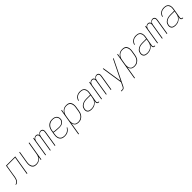

<svg xmlns="http://www.w3.org/2000/svg" viewBox="555 -2582 4851 4851"><g transform="rotate(-45 2981.0 -156.5)"><path d="M-38 0 -35 -18Q-23 -18 -11 -22.5Q1 -27 11 -36Q21 -45 29.5 -55.5Q38 -66 43.5 -77.5Q49 -89 53.5 -101Q58 -113 61.5 -125Q65 -137 67.5 -149.5Q70 -162 72 -174L129 -520H458L372 0H352L435 -502H145L104 -258Q101 -240 98.5 -221.5Q96 -203 93 -185Q91 -170 88 -155.5Q85 -141 81 -126Q77 -111 72 -96.5Q67 -82 59.5 -68Q52 -54 42 -41.5Q32 -29 19 -19Q6 -9 -8.5 -4.5Q-23 0 -38 0Z M691 8Q664 8 639 1.5Q614 -5 595 -21Q576 -37 564.5 -60Q553 -83 548.5 -108Q544 -133 545.5 -159.5Q547 -186 551 -213L602 -520H622L570 -210Q567 -186 565.5 -162Q564 -138 568 -115Q572 -92 582.5 -71.5Q593 -51 610 -36.5Q627 -22 649.5 -16Q672 -10 697 -10Q719 -10 742.5 -15Q766 -20 787 -32Q808 -44 825 -62Q842 -80 854 -100.5Q866 -121 872.5 -143.5Q879 -166 883 -189L938 -520H958L872 0H852L868 -100Q856 -75 837 -54Q818 -33 794 -18.5Q770 -4 743 2Q716 8 691 8Z M1016 0 1102 -520H1122L1115 -477Q1122 -489 1131 -498.5Q1140 -508 1151.5 -515Q1163 -522 1175.5 -525Q1188 -528 1200 -528Q1215 -528 1229 -523.5Q1243 -519 1252.5 -510Q1262 -501 1267 -488Q1272 -475 1274 -461Q1280 -475 1289.5 -488Q1299 -501 1312 -510Q1325 -519 1339.5 -523.5Q1354 -528 1369 -528Q1389 -528 1407 -518.5Q1425 -509 1433.5 -491.5Q1442 -474 1442.5 -453Q1443 -432 1440 -412L1372 0H1352L1420 -415Q1423 -432 1423 -449Q1423 -466 1415.5 -480Q1408 -494 1393.5 -502Q1379 -510 1362 -510Q1345 -510 1327 -501Q1309 -492 1297.5 -477Q1286 -462 1280 -444Q1274 -426 1271 -408L1204 0H1184L1252 -415Q1255 -432 1255 -449Q1255 -466 1247.5 -480Q1240 -494 1225.5 -502Q1211 -510 1194 -510Q1176 -510 1158.5 -501Q1141 -492 1129.5 -477Q1118 -462 1112 -444Q1106 -426 1103 -408L1036 0Z M1709 8Q1681 8 1653.5 2.5Q1626 -3 1604 -17.5Q1582 -32 1566.5 -54Q1551 -76 1544.5 -102Q1538 -128 1538 -156.5Q1538 -185 1543 -213L1563 -333Q1567 -359 1575 -384Q1583 -409 1597.5 -432.5Q1612 -456 1632.5 -475Q1653 -494 1677.5 -506.5Q1702 -519 1728 -523.5Q1754 -528 1780 -528Q1803 -528 1825.5 -524.5Q1848 -521 1867.5 -512Q1887 -503 1903 -488.5Q1919 -474 1928.5 -454.5Q1938 -435 1941.5 -413Q1945 -391 1942 -368Q1937 -341 1920.5 -315.5Q1904 -290 1879 -274Q1854 -258 1826 -251.5Q1798 -245 1771 -245Q1746 -245 1720.5 -247Q1695 -249 1669.5 -250Q1644 -251 1619 -254Q1594 -257 1571 -264L1562 -210Q1558 -185 1557.5 -159.5Q1557 -134 1563 -110.5Q1569 -87 1582 -67Q1595 -47 1615 -34Q1635 -21 1659.5 -15.5Q1684 -10 1709 -10Q1736 -10 1763 -16Q1790 -22 1814.5 -36Q1839 -50 1859 -71Q1879 -92 1892 -117L1909 -108Q1893 -82 1872 -59Q1851 -36 1824.5 -20.5Q1798 -5 1768 1.5Q1738 8 1709 8ZM1774 -262Q1798 -262 1822.5 -268Q1847 -274 1868 -288Q1889 -302 1903.5 -324.5Q1918 -347 1922 -370Q1925 -391 1922 -410.5Q1919 -430 1910.5 -446.5Q1902 -463 1888.5 -476Q1875 -489 1857 -496.5Q1839 -504 1819.5 -507Q1800 -510 1780 -510Q1756 -510 1732.5 -505.5Q1709 -501 1686.5 -489.5Q1664 -478 1645.5 -460.5Q1627 -443 1614 -421.5Q1601 -400 1593.5 -377Q1586 -354 1582 -330L1574 -282Q1597 -275 1622 -272Q1647 -269 1672.5 -268Q1698 -267 1723 -264.5Q1748 -262 1774 -262Z M1980 215 2102 -520H2122L2105 -420Q2118 -444 2137 -465.5Q2156 -487 2180.5 -501.5Q2205 -516 2232 -522Q2259 -528 2285 -528Q2312 -528 2338 -521.5Q2364 -515 2383.5 -499.5Q2403 -484 2415 -461.5Q2427 -439 2432 -413.5Q2437 -388 2436 -361Q2435 -334 2431 -307L2411 -187Q2407 -162 2398.5 -137Q2390 -112 2376.5 -89Q2363 -66 2343 -47Q2323 -28 2299.5 -15Q2276 -2 2250 3Q2224 8 2199 8Q2171 8 2145 1Q2119 -6 2099.5 -23Q2080 -40 2069 -64Q2058 -88 2055 -115L2000 215ZM2198 -10Q2221 -10 2245 -15Q2269 -20 2290.5 -31.5Q2312 -43 2330 -61Q2348 -79 2360.5 -100Q2373 -121 2380 -144Q2387 -167 2391 -190L2411 -310Q2415 -334 2416 -358.5Q2417 -383 2412.5 -406Q2408 -429 2397 -449.5Q2386 -470 2368 -484Q2350 -498 2326.5 -504Q2303 -510 2279 -510Q2256 -510 2232.5 -505Q2209 -500 2188.5 -488.5Q2168 -477 2150.5 -459Q2133 -441 2120.5 -420Q2108 -399 2101 -376.5Q2094 -354 2091 -331L2071 -211Q2067 -187 2066 -162.5Q2065 -138 2069 -115Q2073 -92 2083 -71.5Q2093 -51 2110.5 -36.5Q2128 -22 2151 -16Q2174 -10 2198 -10Z M2663 8Q2633 8 2605.5 1Q2578 -6 2557.5 -24.5Q2537 -43 2530.5 -71.5Q2524 -100 2529 -129Q2533 -153 2543.5 -177Q2554 -201 2572.5 -219.5Q2591 -238 2614 -250.5Q2637 -263 2661.5 -270.5Q2686 -278 2710.5 -280.5Q2735 -283 2759 -283H2899L2907 -334Q2911 -357 2911.5 -379.5Q2912 -402 2906.5 -422.5Q2901 -443 2889 -460.5Q2877 -478 2859.5 -489.5Q2842 -501 2820 -505.5Q2798 -510 2775 -510Q2747 -510 2718 -504Q2689 -498 2663.5 -481Q2638 -464 2620 -438Q2602 -412 2596 -384H2577Q2582 -405 2591.5 -425.5Q2601 -446 2615.5 -463.5Q2630 -481 2650 -494Q2670 -507 2690.5 -514.5Q2711 -522 2732.5 -525Q2754 -528 2775 -528Q2801 -528 2825 -523Q2849 -518 2869.5 -505.5Q2890 -493 2904 -473.5Q2918 -454 2924.5 -431Q2931 -408 2931 -382.5Q2931 -357 2927 -331L2881 -58Q2880 -49 2881.5 -39.5Q2883 -30 2888.5 -23Q2894 -16 2903 -13Q2912 -10 2921 -10H2933V8H2918Q2905 8 2892.5 4Q2880 0 2872 -9.5Q2864 -19 2861.5 -32Q2859 -45 2861 -58L2870 -108Q2855 -81 2832 -57.5Q2809 -34 2781 -19Q2753 -4 2723 2Q2693 8 2663 8ZM2669 -10Q2694 -10 2719.5 -14.5Q2745 -19 2769 -30Q2793 -41 2813 -58.5Q2833 -76 2848.5 -98Q2864 -120 2872 -144.5Q2880 -169 2884 -194L2896 -265H2759Q2737 -265 2714.5 -263Q2692 -261 2670 -254.5Q2648 -248 2627 -237Q2606 -226 2589.5 -209.5Q2573 -193 2563 -171.5Q2553 -150 2549 -128Q2545 -102 2550.5 -77.5Q2556 -53 2574.5 -37Q2593 -21 2618 -15.5Q2643 -10 2669 -10Z M3016 0 3102 -520H3122L3115 -477Q3122 -489 3131 -498.5Q3140 -508 3151.5 -515Q3163 -522 3175.5 -525Q3188 -528 3200 -528Q3215 -528 3229 -523.5Q3243 -519 3252.5 -510Q3262 -501 3267 -488Q3272 -475 3274 -461Q3280 -475 3289.5 -488Q3299 -501 3312 -510Q3325 -519 3339.5 -523.5Q3354 -528 3369 -528Q3389 -528 3407 -518.5Q3425 -509 3433.5 -491.5Q3442 -474 3442.5 -453Q3443 -432 3440 -412L3372 0H3352L3420 -415Q3423 -432 3423 -449Q3423 -466 3415.5 -480Q3408 -494 3393.5 -502Q3379 -510 3362 -510Q3345 -510 3327 -501Q3309 -492 3297.5 -477Q3286 -462 3280 -444Q3274 -426 3271 -408L3204 0H3184L3252 -415Q3255 -432 3255 -449Q3255 -466 3247.5 -480Q3240 -494 3225.5 -502Q3211 -510 3194 -510Q3176 -510 3158.5 -501Q3141 -492 3129.5 -477Q3118 -462 3112 -444Q3106 -426 3103 -408L3036 0Z M3516 215V197H3559Q3570 197 3581.5 194Q3593 191 3601.5 182.5Q3610 174 3615 163.5Q3620 153 3626 143L3674 44L3588 -520H3608L3690 13L3952 -520H3972L3644 151Q3637 163 3629.5 176Q3622 189 3611 198.5Q3600 208 3586.5 211.5Q3573 215 3559 215Z M3980 215 4102 -520H4122L4105 -420Q4118 -444 4137 -465.5Q4156 -487 4180.5 -501.5Q4205 -516 4232 -522Q4259 -528 4285 -528Q4312 -528 4338 -521.5Q4364 -515 4383.5 -499.5Q4403 -484 4415 -461.5Q4427 -439 4432 -413.5Q4437 -388 4436 -361Q4435 -334 4431 -307L4411 -187Q4407 -162 4398.5 -137Q4390 -112 4376.5 -89Q4363 -66 4343 -47Q4323 -28 4299.5 -15Q4276 -2 4250 3Q4224 8 4199 8Q4171 8 4145 1Q4119 -6 4099.5 -23Q4080 -40 4069 -64Q4058 -88 4055 -115L4000 215ZM4198 -10Q4221 -10 4245 -15Q4269 -20 4290.5 -31.5Q4312 -43 4330 -61Q4348 -79 4360.5 -100Q4373 -121 4380 -144Q4387 -167 4391 -190L4411 -310Q4415 -334 4416 -358.5Q4417 -383 4412.5 -406Q4408 -429 4397 -449.5Q4386 -470 4368 -484Q4350 -498 4326.5 -504Q4303 -510 4279 -510Q4256 -510 4232.5 -505Q4209 -500 4188.5 -488.5Q4168 -477 4150.5 -459Q4133 -441 4120.5 -420Q4108 -399 4101 -376.5Q4094 -354 4091 -331L4071 -211Q4067 -187 4066 -162.5Q4065 -138 4069 -115Q4073 -92 4083 -71.5Q4093 -51 4110.5 -36.5Q4128 -22 4151 -16Q4174 -10 4198 -10Z M4663 8Q4633 8 4605.5 1Q4578 -6 4557.5 -24.5Q4537 -43 4530.5 -71.5Q4524 -100 4529 -129Q4533 -153 4543.5 -177Q4554 -201 4572.5 -219.5Q4591 -238 4614 -250.5Q4637 -263 4661.5 -270.5Q4686 -278 4710.5 -280.5Q4735 -283 4759 -283H4899L4907 -334Q4911 -357 4911.5 -379.5Q4912 -402 4906.5 -422.5Q4901 -443 4889 -460.5Q4877 -478 4859.5 -489.5Q4842 -501 4820 -505.5Q4798 -510 4775 -510Q4747 -510 4718 -504Q4689 -498 4663.5 -481Q4638 -464 4620 -438Q4602 -412 4596 -384H4577Q4582 -405 4591.5 -425.5Q4601 -446 4615.5 -463.5Q4630 -481 4650 -494Q4670 -507 4690.5 -514.5Q4711 -522 4732.5 -525Q4754 -528 4775 -528Q4801 -528 4825 -523Q4849 -518 4869.5 -505.5Q4890 -493 4904 -473.5Q4918 -454 4924.5 -431Q4931 -408 4931 -382.5Q4931 -357 4927 -331L4881 -58Q4880 -49 4881.5 -39.5Q4883 -30 4888.5 -23Q4894 -16 4903 -13Q4912 -10 4921 -10H4933V8H4918Q4905 8 4892.5 4Q4880 0 4872 -9.5Q4864 -19 4861.5 -32Q4859 -45 4861 -58L4870 -108Q4855 -81 4832 -57.5Q4809 -34 4781 -19Q4753 -4 4723 2Q4693 8 4663 8ZM4669 -10Q4694 -10 4719.5 -14.5Q4745 -19 4769 -30Q4793 -41 4813 -58.5Q4833 -76 4848.5 -98Q4864 -120 4872 -144.5Q4880 -169 4884 -194L4896 -265H4759Q4737 -265 4714.5 -263Q4692 -261 4670 -254.5Q4648 -248 4627 -237Q4606 -226 4589.5 -209.5Q4573 -193 4563 -171.5Q4553 -150 4549 -128Q4545 -102 4550.5 -77.5Q4556 -53 4574.5 -37Q4593 -21 4618 -15.5Q4643 -10 4669 -10Z M5016 0 5102 -520H5122L5115 -477Q5122 -489 5131 -498.5Q5140 -508 5151.5 -515Q5163 -522 5175.5 -525Q5188 -528 5200 -528Q5215 -528 5229 -523.5Q5243 -519 5252.5 -510Q5262 -501 5267 -488Q5272 -475 5274 -461Q5280 -475 5289.5 -488Q5299 -501 5312 -510Q5325 -519 5339.5 -523.5Q5354 -528 5369 -528Q5389 -528 5407 -518.5Q5425 -509 5433.5 -491.5Q5442 -474 5442.5 -453Q5443 -432 5440 -412L5372 0H5352L5420 -415Q5423 -432 5423 -449Q5423 -466 5415.5 -480Q5408 -494 5393.5 -502Q5379 -510 5362 -510Q5345 -510 5327 -501Q5309 -492 5297.5 -477Q5286 -462 5280 -444Q5274 -426 5271 -408L5204 0H5184L5252 -415Q5255 -432 5255 -449Q5255 -466 5247.5 -480Q5240 -494 5225.5 -502Q5211 -510 5194 -510Q5176 -510 5158.5 -501Q5141 -492 5129.5 -477Q5118 -462 5112 -444Q5106 -426 5103 -408L5036 0Z M5663 8Q5633 8 5605.5 1Q5578 -6 5557.5 -24.5Q5537 -43 5530.5 -71.5Q5524 -100 5529 -129Q5533 -153 5543.5 -177Q5554 -201 5572.5 -219.5Q5591 -238 5614 -250.5Q5637 -263 5661.5 -270.5Q5686 -278 5710.5 -280.5Q5735 -283 5759 -283H5899L5907 -334Q5911 -357 5911.5 -379.5Q5912 -402 5906.5 -422.5Q5901 -443 5889 -460.5Q5877 -478 5859.5 -489.5Q5842 -501 5820 -505.5Q5798 -510 5775 -510Q5747 -510 5718 -504Q5689 -498 5663.5 -481Q5638 -464 5620 -438Q5602 -412 5596 -384H5577Q5582 -405 5591.5 -425.5Q5601 -446 5615.5 -463.5Q5630 -481 5650 -494Q5670 -507 5690.5 -514.5Q5711 -522 5732.5 -525Q5754 -528 5775 -528Q5801 -528 5825 -523Q5849 -518 5869.5 -505.5Q5890 -493 5904 -473.5Q5918 -454 5924.5 -431Q5931 -408 5931 -382.5Q5931 -357 5927 -331L5881 -58Q5880 -49 5881.5 -39.5Q5883 -30 5888.5 -23Q5894 -16 5903 -13Q5912 -10 5921 -10H5933V8H5918Q5905 8 5892.5 4Q5880 0 5872 -9.5Q5864 -19 5861.5 -32Q5859 -45 5861 -58L5870 -108Q5855 -81 5832 -57.5Q5809 -34 5781 -19Q5753 -4 5723 2Q5693 8 5663 8ZM5669 -10Q5694 -10 5719.5 -14.5Q5745 -19 5769 -30Q5793 -41 5813 -58.5Q5833 -76 5848.5 -98Q5864 -120 5872 -144.5Q5880 -169 5884 -194L5896 -265H5759Q5737 -265 5714.5 -263Q5692 -261 5670 -254.5Q5648 -248 5627 -237Q5606 -226 5589.5 -209.5Q5573 -193 5563 -171.5Q5553 -150 5549 -128Q5545 -102 5550.5 -77.5Q5556 -53 5574.5 -37Q5593 -21 5618 -15.5Q5643 -10 5669 -10Z"/></g></svg>

Font: Iosevka SS18 Thin
Style: Italic
Weight: 100
Italic angle: -9°
Monospace: yes
Designer: Belleve Invis
Foundry: Belleve Invis
Version: Version 25.1.1; ttfautohint (v1.8.4)